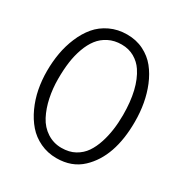

<svg xmlns="http://www.w3.org/2000/svg" viewBox="-175 -879 967 1018"><g transform="rotate(30 308.5 -370.0)"><path d="M539.1 -578.1Q577.6 -484.4 577.6 -367.2Q577.6 -152.8 466.8 -48.8Q406.7 7.8 313 7.8Q258.8 7.8 212.9 -13.9Q167 -35.6 135.5 -72Q104 -108.4 81.8 -157Q59.6 -205.6 49.3 -258.5Q39.1 -311.5 39.1 -367.7Q39.1 -423.8 48.3 -477.1Q57.6 -530.3 78.6 -580.1Q99.6 -629.9 130.6 -666.7Q161.6 -703.6 208.5 -725.8Q255.4 -748 311.8 -748Q368.2 -748 413.3 -725.3Q458.5 -702.6 488.5 -665.3Q518.6 -627.9 539.1 -578.1ZM481 -195.3Q505.4 -270.5 505.4 -367.2Q505.4 -527.8 446.3 -616.2Q425.3 -647.9 391.1 -667.7Q356.9 -687.5 313 -687.5Q269 -687.5 234.1 -669.9Q199.2 -652.3 176.5 -622.8Q153.8 -593.3 138.9 -551.8Q124 -510.3 117.7 -464.6Q111.3 -418.9 111.3 -360.8Q111.3 -302.7 122.8 -247.8Q134.3 -192.9 157.5 -148.4Q180.7 -104 220.5 -78.4Q260.3 -52.7 308.3 -52.7Q356.4 -52.7 390.9 -72Q425.3 -91.3 446.3 -122.1Q467.3 -152.8 481 -195.3Z"/></g></svg>

Font: News Cycle
Style: Regular
Weight: 500
Version: Version 0.5.2